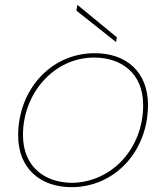

<svg xmlns="http://www.w3.org/2000/svg" viewBox="-20 -767 687 794"><path d="M276 7C454 7 592 -141 592 -333C592 -469 503 -547 372 -547C187 -547 55 -392 55 -207C55 -72 145 7 276 7ZM279 -11C170 -11 75 -73 75 -209C75 -382 204 -529 369 -529C478 -529 572 -468 572 -332C572 -152 442 -14 279 -11ZM296 -723 460 -593 463 -613 300 -747Z"/></svg>

Font: Poppins Devanagari Thin
Style: Italic
Weight: 100
Italic angle: -10°
Designer: Ninad Kale (Devanagari), Jonny Pinhorn (Latin)
Foundry: Indian Type Foundry
Version: 4.005